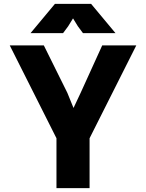

<svg xmlns="http://www.w3.org/2000/svg" viewBox="-20 -966 750 986"><path d="M205 -733 326 -489 389 -334H321L394 -489L505 -733H680L440 -256V0H270V-256L30 -733ZM448 -946 573 -796H406L380 -831L332 -909H378L330 -831L304 -796H137L262 -946Z"/></svg>

Font: Kreadon
Style: Regular
Weight: 400
Designer: kohakuno
Foundry: StudioGnu
Version: Version 1.000;Glyphs 3.1.2 (3151)